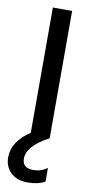

<svg xmlns="http://www.w3.org/2000/svg" viewBox="-114 -714 479 1001"><g transform="rotate(10 125.5 -213.5)"><path d="M201 226Q165 247 108.5 247Q52 247 19.5 215.5Q-13 184 -13 135Q-13 52 81 -11V-674H183V0Q69 61 69 127Q69 178 127 178Q168 178 201 154Z"/></g></svg>

Font: Hind Kochi Medium
Style: Regular
Weight: 500
Designer: Dhruvi Tolia
Foundry: Indian Type Foundry
Version: Version 0.702;PS 1.0;hotconv 1.0.81;makeotf.lib2.5.63406